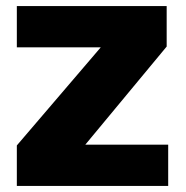

<svg xmlns="http://www.w3.org/2000/svg" viewBox="-20 -613 614 633"><path d="M35.5 0H534.5V-136H249.5L250 -122.5L529.5 -459.5V-593H35.5V-457H323.5L322.5 -469L35.5 -133.5Z"/></svg>

Font: Anybody UltraCondensed Thin ExtraBold
Style: Regular
Weight: 800
Version: Version 1.111